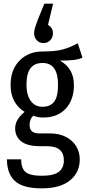

<svg xmlns="http://www.w3.org/2000/svg" viewBox="-20 -820 474 1052"><path d="M432 -504Q409 -494 380.5 -491Q352 -488 308 -488Q385 -446 385 -354Q385 -273 340 -224.5Q295 -176 216 -176Q187 -176 163 -186Q153 -178 147.5 -164.5Q142 -151 142 -136Q142 -114 154 -101.5Q166 -89 197 -89H255Q304 -89 341 -70Q378 -51 397.5 -18.5Q417 14 417 53Q417 125 363.5 168.5Q310 212 209 212Q105 212 61.5 171.5Q18 131 18 53H96Q96 102 120 122.5Q144 143 210 143Q274 143 302 121.5Q330 100 330 59Q330 -19 238 -19H201Q129 -19 96 -45.5Q63 -72 63 -117Q63 -165 115 -207Q38 -254 38 -355Q38 -438 87 -488Q136 -538 214 -538Q284 -538 324 -549Q364 -560 406 -583ZM125 -355Q125 -301 148 -268Q171 -235 212 -235Q256 -235 277 -263Q298 -291 298 -356Q298 -475 213 -475Q169 -475 147 -446Q125 -417 125 -355ZM167 -638Q167 -651 171.5 -666.5Q176 -682 188 -714L223 -800H271L243 -684Q270 -668 270 -638Q270 -615 255.5 -599.5Q241 -584 218 -584Q196 -584 181.5 -599.5Q167 -615 167 -638Z"/></svg>

Font: Fira Sans Extra Condensed
Style: Regular
Weight: 400
Width: 1
Designer: Carrois Corporate & Edenspiekermann AG
Foundry: Carrois Corporate GbR & Edenspiekermann AG
Version: Version 4.203